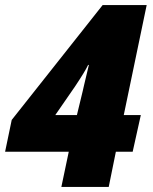

<svg xmlns="http://www.w3.org/2000/svg" viewBox="-22 -734 600 754"><path d="M248 -138H-2L24 -263L381 -714H554L464 -282H531L499 -138H433L405 0H219ZM280 -282 303 -377 308 -399 327 -479H324Q313 -455 273 -395L195 -282Z"/></svg>

Font: Noto Sans Display Black
Style: Italic
Weight: 900
Italic angle: -12°
Designer: Monotype Design team
Foundry: Monotype Imaging Inc.
Version: Version 1.000